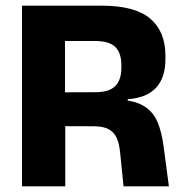

<svg xmlns="http://www.w3.org/2000/svg" viewBox="-20 -659 645 679"><path d="M416.9 0 404.7 -120.4Q401.6 -152.5 391.9 -172.7Q382.3 -192.9 362.9 -202.7Q343.6 -212.5 311 -212.5L166.5 -213V-332.4L317 -332.9Q366 -332.9 387.6 -354.6Q409.2 -376.2 409.2 -419V-429.1Q409.2 -471.6 387.8 -492.8Q366.4 -514 316.4 -514H165.5V-639H339.1Q456.7 -639 510.9 -593.5Q565 -548 565 -462.3V-449.5Q565 -384.8 532.1 -348.9Q499.1 -313 431.7 -308.2V-286.2L399.4 -307.3Q457.7 -303.3 489.7 -283.5Q521.7 -263.6 536.9 -227.8Q552.1 -191.9 558.9 -138.8L577.3 0ZM57.8 0V-639H209.9V-289.6L210.8 -231.5V0Z"/></svg>

Font: Anek Odia Medium
Style: Regular
Weight: 500
Designer: Yesha Goshar & Mahesh Sahu (Odia), Yesha Goshar (Latin)
Foundry: Ek Type
Version: Version 1.003